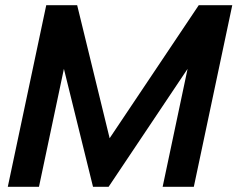

<svg xmlns="http://www.w3.org/2000/svg" viewBox="-20 -719 914 739"><path d="M158 -699H277L402 -187L745 -699H874L726 0H606L702 -454L398 0H338L226 -454L130 0H10Z"/></svg>

Font: Prompt Medium
Style: Italic
Weight: 500
Italic angle: -12°
Designer: Katatrad Team
Foundry: CadsonDemak
Version: Version 1.001